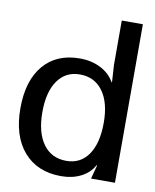

<svg xmlns="http://www.w3.org/2000/svg" viewBox="-84 -800 709 878"><g transform="rotate(10 270.5 -361.5)"><path d="M23 -261Q23 -389 83.5 -460.5Q144 -532 252 -532Q306 -532 348.5 -510.5Q391 -489 413 -450H415L410 -530V-736H508V0H397L414 -64H411Q392 -28 352 -7.5Q312 13 260 13Q149 13 86 -59.5Q23 -132 23 -261ZM271 -60Q337 -60 373.5 -113Q410 -166 410 -261Q410 -355 371.5 -407.5Q333 -460 265 -460Q199 -460 162 -407.5Q125 -355 125 -261Q125 -166 163.5 -113Q202 -60 271 -60Z"/></g></svg>

Font: Non Bureau
Style: Regular
Weight: 400
Designer: Jona Saucedo
Foundry: Non Foundry
Version: Version 1.000; ttfautohint (v1.8.4)